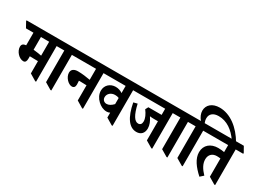

<svg xmlns="http://www.w3.org/2000/svg" viewBox="-90 -1698 3394 2511"><g transform="rotate(30 1606.5 -442.0)"><path d="M172 -140C205 -140 215 -167 215 -205V-239C219 -239 222 -239 224 -239C258 -239 306 -238 339 -237V-52L439 8H452V-530H566V-543L520 -625H-57V-613L-11 -530H102V-340C62 -336 40 -321 40 -283C40 -214 108 -140 172 -140ZM215 -338V-530H339V-320C305 -327 260 -333 215 -338Z M669 8H682V-530H796V-543L750 -625H454V-613L500 -530H568V-52Z M888 -171C920 -171 934 -193 934 -228C934 -247 933 -267 931 -283C935 -284 939 -284 945 -284C984 -284 1018 -283 1047 -281V-52L1147 8H1160V-530H1274V-543L1228 -625H684V-613L730 -530H1047V-364C996 -374 919 -384 861 -384C799 -384 765 -357 765 -310C765 -245 831 -171 888 -171Z M1445 -114C1463 -114 1479 -118 1494 -126V-52L1594 8H1607V-530H1721V-543L1675 -625H1162V-613L1208 -530H1494V-422C1464 -443 1429 -455 1389 -455C1309 -455 1244 -399 1244 -315C1244 -262 1271 -210 1311 -173C1348 -138 1394 -114 1445 -114ZM1329 -266C1329 -317 1374 -359 1435 -359C1457 -359 1476 -356 1494 -348V-255C1459 -219 1428 -201 1394 -201C1355 -201 1329 -229 1329 -266Z M1915 -78C1984 -78 2024 -123 2024 -193C2024 -244 2003 -293 1968 -345C1987 -342 2011 -341 2039 -341H2091V-52L2192 8H2205V-530H2319V-543L2273 -625H1609V-613L1655 -530H2091V-437H1891L1868 -394C1907 -343 1931 -290 1931 -245C1931 -207 1913 -185 1881 -185C1826 -185 1781 -253 1746 -408L1688 -393C1727 -187 1804 -78 1915 -78Z M2422 8H2435V-530H2549V-543L2503 -625H2207V-613L2253 -530H2321V-52Z M2652 8H2665V-530H2779V-543L2733 -625H2633C2625 -645 2619 -668 2619 -692C2619 -757 2666 -797 2748 -797C2872 -797 2972 -724 3052 -609H3116C3015 -784 2865 -900 2704 -900C2592 -900 2524 -838 2524 -752C2524 -707 2545 -662 2576 -625H2437V-613L2483 -530H2551V-52Z M2923 16 2972 -28C2911 -92 2875 -152 2875 -220C2875 -289 2919 -332 2988 -332C3008 -332 3027 -330 3042 -328V-52L3143 8H3156V-530H3270V-543L3224 -625H2667V-613L2713 -530H3042V-424C3016 -429 2982 -433 2950 -433C2838 -433 2758 -368 2758 -261C2758 -162 2827 -71 2923 16Z"/></g></svg>

Font: Noto Serif Devanagari Condensed
Style: Bold
Weight: 700
Width: 3
Designer: Universal Thirst, Indian Type Foundry and the Monotype Design Team
Foundry: Monotype Imaging Inc.
Version: Version 2.004